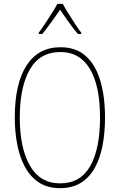

<svg xmlns="http://www.w3.org/2000/svg" viewBox="-20 -1063 624 1000"><path d="M527 -451Q527 -376 515 -309.5Q503 -243 475.5 -192Q448 -141 403 -112Q358 -83 293 -83Q227 -83 182 -113Q137 -143 109.5 -194.5Q82 -246 69.5 -312Q57 -378 57 -451Q57 -628 118.5 -722.5Q180 -817 295 -817Q376 -817 427 -771Q478 -725 502.5 -642.5Q527 -560 527 -451ZM83 -451Q83 -292 136 -200Q189 -108 293 -108Q399 -108 450 -198Q501 -288 501 -451Q501 -615 448.5 -703.5Q396 -792 295 -792Q187 -792 135 -700.5Q83 -609 83 -451ZM307 -1043Q319 -1020 338 -990Q357 -960 375 -932.5Q393 -905 403 -893V-886H386Q363 -912 338 -947.5Q313 -983 293 -1012Q273 -984 247.5 -948Q222 -912 200 -886H182V-893Q195 -910 213 -937Q231 -964 249 -992.5Q267 -1021 279 -1043Z"/></svg>

Font: Noto Sans Kannada UI Condensed Thin
Style: Regular
Weight: 100
Width: 3
Designer: Jelle Bosma - Monotype Design Team
Foundry: Monotype Imaging Inc.
Version: Version 2.005; ttfautohint (v1.8.4.7-5d5b)